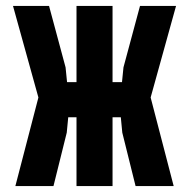

<svg xmlns="http://www.w3.org/2000/svg" viewBox="-20 -630 640 650"><path d="M439 0 394 -181 389 -233H352V-352H393L398 -402L454 -610H576L490 -300L568 0ZM32 0 110 -300 24 -610H146L202 -402L207 -352H248V-233H211L206 -181L161 0ZM239 0V-610H361V0Z"/></svg>

Font: Martian Mono Condensed SemiBold
Style: Regular
Weight: 600
Width: 3
Designer: Roman Shamin
Foundry: Evil Martians
Version: Version 1.000